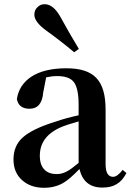

<svg xmlns="http://www.w3.org/2000/svg" viewBox="-20 -875 622 911"><path d="M189 16C224 16 254 8 280 -7C301 -19 326 -41 357 -73C371 -14 407 15 466 15C493 15 515 10 533 -1C552 -12 567 -29 580 -54L562 -69C545 -47 530 -36 517 -36C493 -36 481 -56 481 -96V-354C481 -494 426 -551 295 -551C226 -551 171 -538 130 -512C90 -486 67 -450 60 -405C66 -374 86 -359 120 -359C159 -359 181 -385 185 -436L199 -508C217 -512 234 -514 251 -514C289 -514 315 -505 330 -486C345 -467 353 -431 353 -379V-328C312 -319 275 -309 244 -298C169 -275 116 -249 86 -221C58 -195 44 -161 44 -118C44 -77 58 -44 85 -20C112 4 146 16 189 16ZM249 -49C224 -49 205 -56 191 -70C176 -85 169 -107 169 -136C169 -200 205 -246 278 -275C287 -279 308 -286 340 -295C345 -297 350 -298 353 -299V-102C329 -82 310 -68 296 -61C281 -53 265 -49 249 -49ZM354 -643C323 -695 293 -746 266 -796C244 -835 219 -855 192 -855C179 -855 168 -851 159 -842C148 -833 143 -820 143 -805C143 -782 163 -756 202 -728C245 -697 288 -664 332 -627Z"/></svg>

Font: AllPunType Bold
Style: Regular
Weight: 700
Version: 1.0